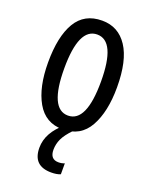

<svg xmlns="http://www.w3.org/2000/svg" viewBox="-144 -623 722 924"><g transform="rotate(20 216.5 -161.5)"><path d="M393 -269Q393 -406 346.5 -476.5Q300 -547 217 -547Q126 -547 83 -474.5Q40 -402 40 -269Q40 -143 83.5 -66.5Q127 10 215 10Q307 10 350 -67Q393 -144 393 -269ZM123 -269Q123 -476 217 -476Q311 -476 311 -269Q311 -61 217 -61Q123 -61 123 -269ZM208 117Q208 88 220.5 61Q233 34 266 0L220 -12Q141 53 141 131Q141 224 235 224Q264 224 282 216V160Q268 166 251 166Q208 166 208 117Z"/></g></svg>

Font: Noto Sans Display Condensed
Style: Regular
Weight: 400
Width: 3
Designer: Monotype Design Team
Foundry: Monotype Imaging Inc.
Version: Version 1.900